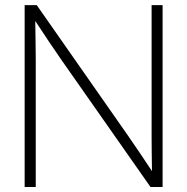

<svg xmlns="http://www.w3.org/2000/svg" viewBox="-20 -748 749 768"><path d="M78.6 0V-727.5H127L494.6 -201.7Q515.6 -171.4 539.8 -135.5Q564 -99.6 587.9 -63.5Q587.4 -98.6 586.9 -136.2Q586.4 -173.8 586.4 -202.6V-727.5H630.4V0H582L226.1 -507.8Q204.1 -539.1 177.5 -578.9Q150.9 -618.7 121.1 -664.1Q121.6 -617.2 122.3 -578.1Q123 -539.1 123 -508.3V0Z"/></svg>

Font: Inter Display ExtraLight
Style: Regular
Weight: 200
Designer: Rasmus Andersson
Foundry: rsms
Version: Version 4.000;git-a52131595